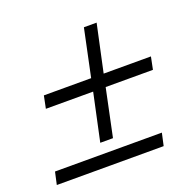

<svg xmlns="http://www.w3.org/2000/svg" viewBox="-111 -734 869 851"><g transform="rotate(-20 323.0 -308.0)"><path d="M310 -334H87L99 -393H322L369 -616H429L381 -393H604L592 -334H369L322 -110H262ZM30 -59H534L521 0H17Z"/></g></svg>

Font: Decalotype
Style: Italic
Weight: 400
Italic angle: -12°
Designer: Alfredo Marco Pradil
Foundry: Alfredo Marco Pradil
Version: Version 1.0